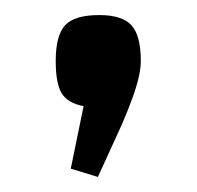

<svg xmlns="http://www.w3.org/2000/svg" viewBox="-20 -136 261 255"><path d="M110 99 74 88 91 5Q70 1 62 -12Q54 -25 54 -55Q54 -89 66.5 -102.5Q79 -116 112 -116Q142 -116 154.5 -102.5Q167 -89 167 -55Q167 -46 164.5 -34.5Q162 -23 156.5 -7.5Q151 8 142 29Z"/></svg>

Font: Changa ExtraLight Light
Style: Regular
Weight: 300
Version: Version 3.002; ttfautohint (v1.8.2)